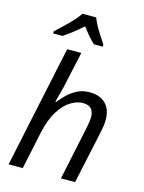

<svg xmlns="http://www.w3.org/2000/svg" viewBox="-143 -1073 864 1155"><g transform="rotate(15 289.5 -495.0)"><path d="M28 0 189 -760H277L234 -563Q228 -533 219 -500.5Q210 -468 202 -436H207Q226 -461 252 -486Q278 -511 311.5 -528Q345 -545 388 -545Q450 -545 486.5 -510.5Q523 -476 523 -408Q523 -389 520 -369Q517 -349 512 -326L442 0H354L425 -336Q434 -381 434 -402Q434 -435 417.5 -453.5Q401 -472 364 -472Q330 -472 290.5 -448.5Q251 -425 217.5 -372Q184 -319 165 -231L116 0ZM83 -830V-843Q100 -859 128 -885Q156 -911 182.5 -939.5Q209 -968 223 -990H308Q323 -951 348 -911.5Q373 -872 392 -843V-830H337Q319 -846 298.5 -870Q278 -894 258 -921Q228 -894 197.5 -870.5Q167 -847 141 -830Z"/></g></svg>

Font: Manna Sans
Style: Italic
Weight: 400
Italic angle: -12°
Designer: Monotype Design Team
Foundry: Monotype Imaging Inc.
Version: Version 2.001.1; ttfautohint (v1.8.2)